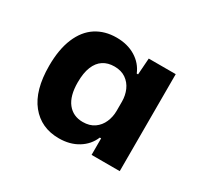

<svg xmlns="http://www.w3.org/2000/svg" viewBox="-87 -855 634 599"><g transform="rotate(30 229.5 -555.5)"><path d="M41 -555.7Q41 -614.7 58.1 -655.6Q75.3 -696.6 106.6 -716.9Q137.9 -737.1 179.9 -737.1Q219.4 -737.1 248.4 -719.4Q277.3 -701.7 289.9 -671.1H294.7L298.9 -730.4H396.1V-381H294.7V-440.6H289.9Q277.3 -410.1 248.4 -392.4Q219.6 -374.6 179.9 -374.6Q115.9 -374.6 78.4 -421.1Q41 -467.6 41 -555.7ZM293.7 -539.4V-572.3Q293.7 -594.3 285.4 -613.4Q277.1 -632.4 260.4 -644.1Q243.7 -655.7 219.1 -655.7Q195.6 -655.7 178.9 -644.8Q162.1 -633.9 153.1 -611.7Q144.1 -589.6 144.1 -555.7Q144.1 -506.6 164.2 -481.3Q184.3 -456 219.1 -456Q243.7 -456 260.4 -467.6Q277.1 -479.3 285.4 -498.4Q293.7 -517.4 293.7 -539.4Z"/></g></svg>

Font: Mona Sans VF XLt
Style: Regular
Weight: 200
Designer: Deni Anggara
Foundry: GitHub
Version: Version 2.000;Glyphs 3.2.3 (3260)